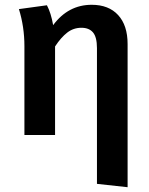

<svg xmlns="http://www.w3.org/2000/svg" viewBox="-20 -564 622 802"><path d="M513 -380V218L385 204V-363Q385 -409 368.5 -428.5Q352 -448 320 -448Q287 -448 261 -428Q235 -408 210 -370V0H82V-371Q82 -452 59 -526L176 -542Q193 -510 202 -459Q265 -544 363 -544Q434 -544 473.5 -501Q513 -458 513 -380Z"/></svg>

Font: Fira Sans Medium
Style: Regular
Weight: 500
Designer: bBox Type GmbH & Carrois Corporate GbR & Edenspiekermann AG
Foundry: bBox Type GmbH & Carrois Corporate GbR & Edenspiekermann AG
Version: Version 4.301